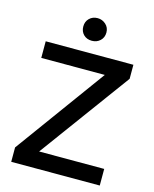

<svg xmlns="http://www.w3.org/2000/svg" viewBox="-132 -996 868 1083"><g transform="rotate(15 302.0 -454.5)"><path d="M40 0V-84L423 -610H52V-707H564V-625L177 -97H557V0ZM302 -777Q272 -777 253.5 -795.5Q235 -814 235 -843Q235 -872 254 -890.5Q273 -909 302 -909Q329 -909 349.5 -890.5Q370 -872 370 -843Q370 -814 350.5 -795.5Q331 -777 302 -777Z"/></g></svg>

Font: Onest Medium
Style: Regular
Weight: 500
Designer: Dmitri Voloshin, Andrey Kudryavtsev
Foundry: Dmitri Voloshin, Andrey Kudryavtsev
Version: Version 1.000;gftools[0.9.33]